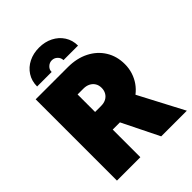

<svg xmlns="http://www.w3.org/2000/svg" viewBox="-229 -928 1044 1044"><g transform="rotate(-45 293.0 -405.5)"><path d="M48.6 0V-625H295.8Q364.6 -625 416.7 -598.6Q468.8 -572.2 497.9 -525.3Q527.1 -478.5 527.1 -417.4Q527.1 -384.7 517.7 -355.6Q508.3 -326.4 491.3 -302.1Q474.3 -277.8 450 -259L586.1 0H388.9L284 -212.5H228.5V0ZM228.5 -347.9H273.6Q297.2 -347.9 313.2 -356.6Q329.2 -365.3 337.8 -380.6Q346.5 -395.8 346.5 -415.3Q346.5 -436.1 337.2 -451Q327.8 -466 311.5 -474.3Q295.1 -482.6 273.6 -482.6H228.5ZM103.5 -668.8Q103.5 -711.1 124.3 -743.4Q145.1 -775.7 180.6 -793.4Q216 -811.1 260.4 -811.1Q304.9 -811.1 340.6 -793.1Q376.4 -775 397.2 -742.7Q418.1 -710.4 418.1 -668.8H306.2Q306.2 -686.8 292.7 -700Q279.2 -713.2 260.4 -713.2Q242.4 -713.2 228.5 -700Q214.6 -686.8 215.3 -668.8Z"/></g></svg>

Font: Afacad Flux Black
Style: Regular
Weight: 900
Designer: Kristian Moeller
Foundry: Dicotype
Version: Version 1.100